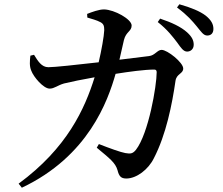

<svg xmlns="http://www.w3.org/2000/svg" viewBox="-20 -819 1040 897"><path d="M808 -620C825 -596 837 -578 854 -578C872 -578 885 -591 885 -610C885 -630 877 -647 854 -668C825 -694 782 -714 728 -732L717 -716C763 -680 788 -646 808 -620ZM899 -696C919 -672 930 -653 948 -653C966 -653 977 -664 977 -684C977 -706 967 -725 941 -746C915 -766 872 -784 818 -799L807 -784C857 -747 879 -720 899 -696ZM432 -129C492 -79 519 -59 529 -24C536 4 545 15 570 15C618 15 673 -27 699 -80C756 -190 784 -331 800 -442C805 -475 836 -474 836 -499C836 -527 762 -586 735 -586C715 -586 704 -560 676 -557L538 -540L559 -632C569 -672 595 -672 595 -700C595 -729 515 -774 466 -775C442 -775 410 -763 387 -754L388 -737C407 -731 432 -725 450 -715C464 -707 467 -698 467 -678C466 -650 454 -583 441 -528C336 -516 234 -505 206 -505C174 -505 157 -534 139 -563L122 -559C119 -534 117 -510 126 -489C137 -459 183 -405 212 -405C234 -405 248 -420 279 -429C307 -436 370 -449 422 -458C376 -310 293 -127 67 39L82 58C393 -89 484 -348 520 -474C582 -484 656 -494 701 -494C708 -494 712 -490 712 -482C712 -418 674 -195 615 -119C601 -102 591 -99 565 -104C543 -108 493 -126 442 -146Z"/></svg>

Font: Noto Serif CJK KR SemiBold
Style: Regular
Weight: 600
Designer: Ryoko NISHIZUKA 西塚涼子 (kana & ideographs); Frank Grießhammer (Latin, Greek & Cyrillic); Wenlong ZHANG 张文龙 (bopomofo); San
Foundry: Adobe
Version: Version 2.001;hotconv 1.1.0;makeotfexe 2.6.0